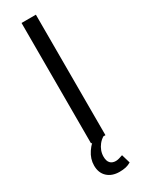

<svg xmlns="http://www.w3.org/2000/svg" viewBox="-234 -740 743 973"><g transform="rotate(-30 137.0 -254.0)"><path d="M95 0V-705H179V0ZM149 197Q105 197 78.5 172.5Q52 148 52 105Q52 66 75.5 31Q99 -4 138 -30L167 0Q151 10 139.5 24.5Q128 39 122 55.5Q116 72 116 90Q116 115 127.5 127.5Q139 140 160 140Q168 140 179 137Q190 134 201 130L216 181Q201 190 185 193.5Q169 197 149 197Z"/></g></svg>

Font: Nunito Sans 7pt Condensed
Style: Regular
Weight: 400
Width: 3
Designer: Vernon Adams
Foundry: Vernon Adams
Version: Version 3.101;gftools[0.9.27]